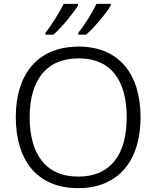

<svg xmlns="http://www.w3.org/2000/svg" viewBox="-20 -967 812 997"><path d="M555 -938V-947H481C460 -902 418 -835 387 -797V-787H427C471 -825 532 -899 555 -938ZM385 -938V-947H311C288 -902 247 -835 216 -797V-787H257C301 -825 361 -899 385 -938ZM710 -358C710 -583 597 -725 389 -725C171 -725 62 -577 62 -359C62 -140 168 10 386 10C600 10 710 -139 710 -358ZM134 -358C134 -544 215 -664 389 -664C556 -664 638 -550 638 -358C638 -171 560 -50 386 -50C214 -50 134 -172 134 -358Z"/></svg>

Font: Noto Sans Syriac Light
Style: Regular
Weight: 300
Designer: Patrick Giasson and the Monotype Design Team
Foundry: Monotype Imaging Inc.
Version: Version 3.000